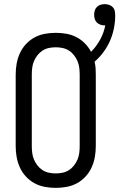

<svg xmlns="http://www.w3.org/2000/svg" viewBox="-20 -902 578 930"><path d="M250 8Q223 8 196.5 3Q170 -2 147 -14.5Q124 -27 105.5 -47Q87 -67 76 -91.5Q65 -116 60.5 -142Q56 -168 56 -195V-540Q56 -567 60.5 -593Q65 -619 76 -643.5Q87 -668 105.5 -688Q124 -708 147 -720.5Q170 -733 196.5 -738Q223 -743 250 -743Q276 -743 301.5 -738.5Q327 -734 349.5 -722.5Q372 -711 390.5 -692.5Q409 -674 421 -651Q447 -677 465 -710Q483 -743 490 -779H486Q476 -779 466 -782.5Q456 -786 449 -793Q442 -800 439 -810Q436 -820 436 -831Q436 -841 439 -851Q442 -861 449.5 -868.5Q457 -876 467 -879Q477 -882 487 -882Q498 -882 508.5 -878.5Q519 -875 526.5 -867Q534 -859 536 -848Q538 -837 538 -826Q538 -795 531.5 -763.5Q525 -732 512.5 -703.5Q500 -675 481 -649.5Q462 -624 438 -603Q442 -588 443 -572Q444 -556 444 -540V-195Q444 -168 439.5 -142Q435 -116 424 -91.5Q413 -67 394.5 -47Q376 -27 353 -14.5Q330 -2 303.5 3Q277 8 250 8ZM250 -62Q267 -62 283.5 -65.5Q300 -69 314 -78Q328 -87 338.5 -100.5Q349 -114 355.5 -129.5Q362 -145 364 -161.5Q366 -178 366 -195V-540Q366 -557 364 -573.5Q362 -590 355.5 -605.5Q349 -621 338.5 -634.5Q328 -648 314 -657Q300 -666 283.5 -669.5Q267 -673 250 -673Q233 -673 216.5 -669.5Q200 -666 186 -657Q172 -648 161.5 -634.5Q151 -621 144.5 -605.5Q138 -590 136 -573.5Q134 -557 134 -540V-195Q134 -178 136 -161.5Q138 -145 144.5 -129.5Q151 -114 161.5 -100.5Q172 -87 186 -78Q200 -69 216.5 -65.5Q233 -62 250 -62Z"/></svg>

Font: Iosevka NFM
Style: Regular
Weight: 400
Monospace: yes
Designer: Belleve Invis
Foundry: Belleve Invis
Version: Version 29.0.4; ttfautohint (v1.8.4);Nerd Fonts 3.3.0